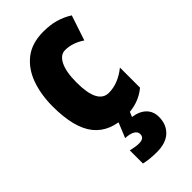

<svg xmlns="http://www.w3.org/2000/svg" viewBox="-249 -627 931 931"><g transform="rotate(-45 216.5 -161.5)"><path d="M254 10Q142 10 87 -58.5Q32 -127 32 -274Q32 -355 55.5 -420.5Q79 -486 128.5 -524.5Q178 -563 257 -563Q303 -563 340 -552.5Q377 -542 410 -521L367 -392Q318 -425 268 -425Q235 -425 215.5 -386Q196 -347 196 -274Q196 -128 272 -128Q335 -128 396 -177V-39Q337 10 254 10ZM361 126Q361 178 328 209Q295 240 233 240Q184 240 146 231V141Q163 145 176.5 147Q190 149 201 149Q238 149 238 121Q238 104 220.5 94Q203 84 172 83L206 0H282L268 34Q312 40 336.5 64Q361 88 361 126Z"/></g></svg>

Font: Noto Sans Malayalam ExtraCondensed Black
Style: Regular
Weight: 900
Width: 2
Designer: Jelle Bosma - Monotype Design Team
Foundry: Monotype Imaging Inc.
Version: Version 2.104; ttfautohint (v1.8.4.7-5d5b)